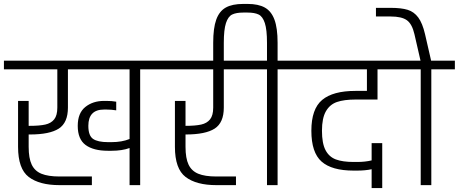

<svg xmlns="http://www.w3.org/2000/svg" viewBox="-30 -943 2337 978"><path d="M804 -590H684V0H630V-189Q592 -175 538 -175H520Q446 -175 406 -204.5Q366 -234 366 -302Q366 -367 404.5 -398Q443 -429 500 -429H512Q540 -429 562 -425V-381Q537 -385 512 -385H500Q420 -385 420 -302Q420 -252 444 -235.5Q468 -219 520 -219H538Q591 -219 630 -235V-590H316V-395Q316 -318 269.5 -288Q223 -258 122 -258H116V-195Q116 -137 131.5 -104.5Q147 -72 181 -58Q215 -44 273 -44H438V0H273Q171 0 116.5 -41.5Q62 -83 62 -195V-429H116V-302H122Q171 -302 200.5 -308.5Q230 -315 246 -335Q262 -355 262 -395V-590H-10V-634H804Z M915 -258V-195Q915 -137 930.5 -104.5Q946 -72 980 -58Q1014 -44 1072 -44H1172V0H1072Q970 0 915.5 -41.5Q861 -83 861 -195V-429H915V-302H916Q965 -302 994.5 -308.5Q1024 -315 1040 -335Q1056 -355 1056 -395V-590H784V-634H1230V-590H1110V-395Q1110 -318 1063.5 -288Q1017 -258 916 -258Z M1504 -590H1384V0H1330V-590H1210V-634H1330V-725Q1330 -792 1319 -825.5Q1308 -859 1287.5 -869Q1267 -879 1231 -879H1209Q1173 -879 1152.5 -869Q1132 -859 1121 -825.5Q1110 -792 1110 -725V-608H1056V-725Q1056 -800 1071.5 -843Q1087 -886 1120 -904.5Q1153 -923 1209 -923H1231Q1286 -923 1319 -904.5Q1352 -886 1368 -843Q1384 -800 1384 -725V-634H1504Z M1610 -277Q1610 -213 1628 -178.5Q1646 -144 1680.5 -131Q1715 -118 1771 -118H1789Q1830 -118 1863 -126V-214H1917V15H1863V-81Q1831 -74 1789 -74H1771Q1660 -74 1608 -120Q1556 -166 1556 -277Q1556 -388 1611 -434Q1666 -480 1781 -480H1839V-590H1484V-634H2013V-590H1893V-436H1781Q1723 -436 1686.5 -423.5Q1650 -411 1630 -376Q1610 -341 1610 -277Z M2287 -590H2167V0H2113V-590H1993V-634H2112L2081 -769Q2069 -821 2042.5 -840Q2016 -859 1960 -859H1885V-903H1960Q2014 -903 2046.5 -893Q2079 -883 2100.5 -854Q2122 -825 2135 -769L2166 -634H2287Z"/></svg>

Font: Biryani ExtraLight
Style: Regular
Weight: 275
Designer: Dan Reynolds and Mathieu Reguer
Foundry: Dan Reynolds and Mathieu Reguer
Version: Version 1.004; ttfautohint (v1.1) -l 5 -r 5 -G 72 -x 0 -D la